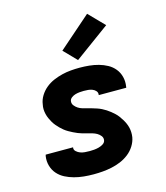

<svg xmlns="http://www.w3.org/2000/svg" viewBox="-116 -869 832 965"><g transform="rotate(-15 300.0 -386.0)"><path d="M252 8Q226 8 200.5 5.5Q175 3 151 -3.5Q127 -10 105.5 -21Q84 -32 68 -50Q52 -68 45 -92.5Q38 -117 42 -143L44 -150H187L186 -149Q184 -137 193.5 -128.5Q203 -120 214 -116Q225 -112 237.5 -111Q250 -110 263 -110Q274 -110 285.5 -111Q297 -112 309 -115Q321 -118 332.5 -125Q344 -132 346 -144Q348 -157 340 -167Q332 -177 321.5 -183Q311 -189 299 -192.5Q287 -196 274.5 -199Q262 -202 250 -205.5Q238 -209 227 -213.5Q216 -218 205 -223.5Q194 -229 183.5 -235Q173 -241 163.5 -248.5Q154 -256 145.5 -264.5Q137 -273 129 -282.5Q121 -292 115 -302.5Q109 -313 104 -324Q99 -335 96 -347.5Q93 -360 92.5 -372.5Q92 -385 95 -398Q98 -421 111 -442Q124 -463 143 -478.5Q162 -494 184.5 -503.5Q207 -513 229.5 -518.5Q252 -524 275 -526Q298 -528 321 -528Q346 -528 371 -525.5Q396 -523 419.5 -516.5Q443 -510 464 -498.5Q485 -487 500 -468.5Q515 -450 521 -426Q527 -402 523 -377L522 -370H379V-371Q381 -383 373.5 -391.5Q366 -400 355.5 -404Q345 -408 334 -409Q323 -410 311 -410Q301 -410 290 -409Q279 -408 268 -405Q257 -402 247.5 -395Q238 -388 236 -378Q234 -364 242 -354Q250 -344 260 -337.5Q270 -331 282 -327.5Q294 -324 306 -321Q318 -318 330 -314.5Q342 -311 354 -307Q366 -303 377 -297.5Q388 -292 398 -285.5Q408 -279 417.5 -271.5Q427 -264 436 -255.5Q445 -247 452 -237.5Q459 -228 465.5 -217.5Q472 -207 477 -196Q482 -185 485 -173Q488 -161 488.5 -148Q489 -135 487 -122Q483 -99 469.5 -77.5Q456 -56 436 -40.5Q416 -25 393 -15.5Q370 -6 346.5 -1Q323 4 299.5 6Q276 8 252 8ZM324 -567 260 -633 428 -780 506 -700Z"/></g></svg>

Font: Iosevka Heavy Extended Oblique
Style: Regular
Weight: 900
Width: 7
Italic angle: -9°
Monospace: yes
Designer: Belleve Invis
Foundry: Belleve Invis
Version: Version 32.5.0; ttfautohint (v1.8.4)